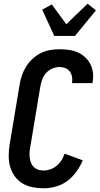

<svg xmlns="http://www.w3.org/2000/svg" viewBox="-20 -1009 540 1037"><path d="M215 8Q185 8 155.5 2Q126 -4 101.5 -18.5Q77 -33 60 -56.5Q43 -80 35 -108Q27 -136 27 -166.5Q27 -197 32 -228L86 -552Q90 -577 98.5 -602Q107 -627 121 -649.5Q135 -672 155.5 -691Q176 -710 200 -722Q224 -734 249.5 -738.5Q275 -743 300 -743Q326 -743 351.5 -739.5Q377 -736 399 -726.5Q421 -717 439 -700.5Q457 -684 468 -662.5Q479 -641 482 -616Q485 -591 480 -565L479 -560H368L369 -562Q372 -579 369 -595Q366 -611 356.5 -623.5Q347 -636 332 -641.5Q317 -647 300 -647Q281 -647 261 -638Q241 -629 227 -612.5Q213 -596 206.5 -576Q200 -556 197 -537L143 -212Q140 -197 139.5 -182.5Q139 -168 141 -154Q143 -140 148.5 -127.5Q154 -115 164 -105.5Q174 -96 187.5 -92Q201 -88 216 -88Q234 -88 252.5 -94.5Q271 -101 286.5 -114Q302 -127 312.5 -144Q323 -161 329 -179L427 -143Q414 -112 393 -82.5Q372 -53 344 -32Q316 -11 282 -1.5Q248 8 215 8ZM273 -815 208 -957 260 -985 338 -878 453 -989 498 -953 385 -815Z"/></svg>

Font: Iosevka Curly
Style: Bold Italic
Weight: 700
Italic angle: -9°
Monospace: yes
Designer: Belleve Invis
Foundry: Belleve Invis
Version: Version 22.1.2; ttfautohint (v1.8.4)